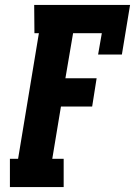

<svg xmlns="http://www.w3.org/2000/svg" viewBox="-20 -755 545 775"><path d="M20 0V-114H53L137 -621H119L118 -735H505L472 -535H376L391 -621H275L244 -439H370L352 -325H226L191 -114H237V0Z"/></svg>

Font: Iosevka Curly Slab Heavy
Style: Italic
Weight: 900
Italic angle: -9°
Monospace: yes
Designer: Belleve Invis
Foundry: Belleve Invis
Version: Version 22.1.2; ttfautohint (v1.8.4)